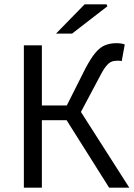

<svg xmlns="http://www.w3.org/2000/svg" viewBox="-20 -865 619 885"><path d="M90 0V-656H173V-379H288L372 -546Q398 -596 420 -622Q442 -648 465.5 -657Q489 -666 517 -666Q528 -666 538 -664.5Q548 -663 555 -660L541 -583Q536 -585 530.5 -585Q525 -585 518 -585Q504 -585 492.5 -580Q481 -575 467.5 -558Q454 -541 436 -505L353 -349L576 0H483L287 -311H173V0ZM238 -710 370 -845H471L475 -836L312 -710Z"/></svg>

Font: Source Sans 3
Style: Regular
Weight: 400
Designer: Paul D. Hunt
Foundry: Adobe
Version: Version 3.046;hotconv 1.0.118;makeotfexe 2.5.65603